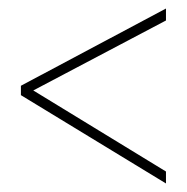

<svg xmlns="http://www.w3.org/2000/svg" viewBox="-20 -578 439 450"><path d="M369 -148V-176L58 -366L369 -530V-558L29 -377V-355Z"/></svg>

Font: Noto Sans Myanmar ExtraCondensed Thin
Style: Regular
Weight: 100
Width: 2
Designer: Monotype Design Team
Foundry: Monotype Imaging Inc.
Version: Version 2.107